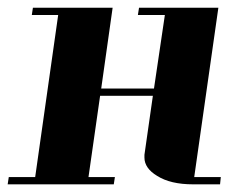

<svg xmlns="http://www.w3.org/2000/svg" viewBox="-20 -481 596 501"><path d="M0 0 2.9 -19H71.8L131.8 -441.9H63L65.9 -460.9H273.9L244.1 -250H381.8L410.2 -441.9H339.8L342.8 -460.9H549.8L486.8 -19H556.2L554.2 0H483.9Q424.8 0 390.1 -22Q356.9 -42 356.9 -69.8V-77.1L378.9 -231H241.2L210.9 -19H279.8L276.9 0Z"/></svg>

Font: Hjet
Style: Italic
Weight: 400
Designer: T. Christopher White
Version: Version 1.2